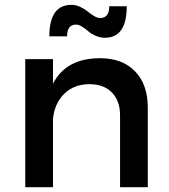

<svg xmlns="http://www.w3.org/2000/svg" viewBox="-20 -778 703 798"><path d="M85 0V-532.2H200.2V-430.2Q254.4 -536.1 396 -536.1Q488.8 -536.1 541.5 -481.4Q594.2 -426.8 594.2 -331.1V0H479V-298.8Q479 -358.9 445.1 -393.6Q411.1 -428.2 351.1 -428.2Q286.6 -427.7 246.3 -387.5Q206.1 -347.2 200.2 -283.2V0ZM185.1 -627Q185.1 -757.8 276.9 -757.8Q295.4 -757.8 313.7 -749.3Q332 -740.7 344.2 -730.5Q356.4 -720.2 370.6 -711.7Q384.8 -703.1 396 -703.1Q434.1 -703.1 434.1 -752H506.8Q506.8 -621.1 416 -621.1Q395.5 -621.1 376.7 -629.6Q357.9 -638.2 346.4 -648.4Q335 -658.7 321 -667.2Q307.1 -675.8 295.9 -675.8Q258.8 -675.8 258.8 -627Z"/></svg>

Font: Trueno
Style: Regular
Weight: 400
Designer: Julieta Ulanovsky
Foundry: Julieta Ulanovsky
Version: Version 3.001b | FøM Fix